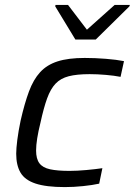

<svg xmlns="http://www.w3.org/2000/svg" viewBox="-20 -754 549 782"><path d="M244 8Q168 8 124.5 -6.5Q81 -21 63.5 -51Q46 -81 46 -128Q46 -149 50.5 -184.5Q55 -220 64 -263Q80 -333 98 -381.5Q116 -430 143.5 -460Q171 -490 214.5 -504Q258 -518 325 -518Q367 -518 411 -514.5Q455 -511 485 -505L471 -441Q446 -446 411 -449Q376 -452 345 -452Q293 -452 260 -443.5Q227 -435 206.5 -413.5Q186 -392 172 -353.5Q158 -315 145 -255Q136 -219 131.5 -190.5Q127 -162 127 -141Q127 -107 140.5 -89Q154 -71 184 -64.5Q214 -58 263 -58Q294 -58 332 -61.5Q370 -65 397 -69L384 -6Q357 0 318.5 4Q280 8 244 8ZM287 -593 205 -728 206 -734H257L334 -633L447 -734H509L507 -728L370 -593Z"/></svg>

Font: Saira SemiExpanded
Style: Italic
Weight: 400
Width: 6
Italic angle: -12°
Designer: Hector Gatti with collaboration of the Omnibus-Type team
Foundry: Omnibus-Type
Version: Version 1.101